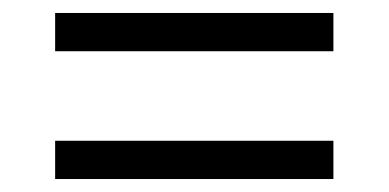

<svg xmlns="http://www.w3.org/2000/svg" viewBox="-20 -505 599 296"><path d="M65 -426V-485H494V-426ZM65 -229V-288H494V-229Z"/></svg>

Font: Noto Serif Malayalam
Style: Regular
Weight: 400
Designer: Indian type Foundry, Jelle Bosma, Monotype Design Team
Foundry: Monotype Imaging Inc.
Version: Version 2.103